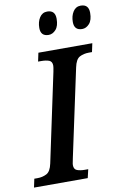

<svg xmlns="http://www.w3.org/2000/svg" viewBox="-116 -981 663 1038"><g transform="rotate(-10 215.5 -462.5)"><path d="M-16 0H279L290 -47H272Q246 -47 229 -53.5Q212 -60 212 -83Q212 -90 214.5 -100.5Q217 -111 219 -123L321 -600Q330 -644 352 -655.5Q374 -667 403 -667H420L430 -714H134L124 -667H141Q168 -667 184.5 -660.5Q201 -654 201 -631Q201 -623 196 -598L93 -113Q84 -70 61.5 -58.5Q39 -47 12 -47H-6ZM390 -799Q412 -799 429.5 -818.5Q447 -838 447 -878Q447 -925 403 -925Q376 -925 361 -901.5Q346 -878 346 -845Q346 -799 390 -799ZM206 -799Q228 -799 245.5 -818.5Q263 -838 263 -878Q263 -925 219 -925Q192 -925 177 -901.5Q162 -878 162 -845Q162 -799 206 -799Z"/></g></svg>

Font: Noto Serif SemiCondensed Semi
Style: Italic
Weight: 600
Width: 4
Italic angle: -12°
Designer: Monotype Design Team
Foundry: Monotype Imaging Inc.
Version: Version 1.901